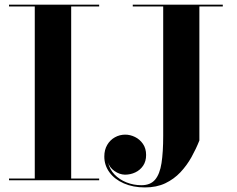

<svg xmlns="http://www.w3.org/2000/svg" viewBox="-20 -770 1014 820"><path d="M18.5 0V-7.5H128.5V-742.5H18.5V-750H403.5V-742.5H284V-7.5H403.5V0ZM931.5 -750V-742.5H831.5V-170Q817.5 -134.5 797.8 -99Q778 -63.5 750.5 -34.2Q723 -5 685.8 12.8Q648.5 30.5 599 30.5Q548 30.5 508.8 13.2Q469.5 -4 447.5 -34Q425.5 -64 425.5 -101.5Q425.5 -130 437.8 -151Q450 -172 470.5 -183.5Q491 -195 515 -195Q536 -195 556.5 -185Q577 -175 590.5 -155.5Q604 -136 604 -108Q604 -81 591.2 -62.2Q578.5 -43.5 558 -33.8Q537.5 -24 513.5 -24Q490.5 -24.5 469 -39.5Q447.5 -54.5 441.5 -76.5Q448 -46.5 469 -24.8Q490 -3 520.2 9Q550.5 21 584 21Q622.5 21 642.5 -2.8Q662.5 -26.5 669.8 -73.5Q677 -120.5 677 -190V-742.5H547V-750Z"/></svg>

Font: Bodoni Moda 28pt
Style: Bold
Weight: 700
Designer: Owen Earl
Foundry: indestructible type
Version: Version 2.005